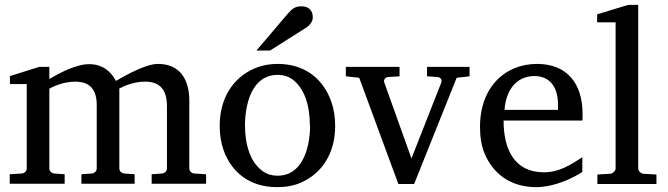

<svg xmlns="http://www.w3.org/2000/svg" viewBox="-20 -757 2747 790"><path d="M630 -494C617 -494 602 -491 586 -486C540 -471 494 -446 457 -424C438 -461 403 -493 347 -493C334 -493 320 -491 305 -487C260 -475 219 -453 183 -432V-482H142L21 -444V-411H90V-64C90 -52 80 -44 69 -43L20 -40V-1H246V-40L204 -43C193 -44 183 -52 183 -64V-392C210 -407 248 -421 290 -421C352 -421 378 -386 378 -325V-64C378 -52 368 -44 357 -43L315 -40V-1H534V-40L492 -43C481 -44 471 -52 471 -64V-393C500 -408 536 -421 578 -421C642 -421 667 -383 667 -319V-64C667 -52 657 -44 646 -43L604 -40V-1H828V-40L780 -43C769 -44 759 -52 759 -64V-341C759 -430 721 -494 630 -494Z M1256 -241C1256 -214 1253 -188 1248 -163C1234 -98 1199 -34 1122 -34C1099 -34 1079 -40 1062 -52C1012 -87 988 -157 988 -242C988 -269 991 -295 996 -320C1010 -385 1045 -449 1123 -449C1146 -449 1165 -443 1181 -432C1231 -397 1255 -326 1255 -241ZM1359 -240C1359 -275 1354 -308 1343 -339C1312 -427 1240 -494 1123 -494C1086 -494 1053 -487 1024 -474C941 -437 884 -356 884 -239C884 -203 889 -170 900 -139C931 -52 1003 13 1120 13C1157 13 1190 7 1219 -6C1301 -42 1359 -122 1359 -238ZM1220 -731C1191 -731 1181 -718 1167 -704L1035 -549H1091L1244 -646C1255 -655 1267 -667 1267 -686C1267 -714 1250 -731 1221 -731Z M1859 -437 1912 -443V-482H1737V-443L1782 -440C1791 -439 1800 -430 1796 -418L1673 -105L1561 -418C1557 -430 1567 -439 1576 -440L1624 -443V-482H1403V-443L1458 -437L1619 0H1684Z M2052 -261H2376C2377 -266 2377 -271 2377 -276V-289C2377 -412 2314 -494 2190 -494C2156 -494 2125 -488 2096 -476C2011 -440 1955 -356 1955 -235C1955 -193 1961 -156 1974 -125C2007 -46 2077 13 2186 13C2203 13 2220 11 2236 8C2290 -3 2335 -24 2376 -49V-110C2327 -78 2280 -48 2218 -48C2099 -48 2052 -139 2052 -261ZM2276 -327V-305H2056C2061 -380 2100 -444 2179 -444C2246 -444 2276 -394 2276 -327Z M2606 -63V-737H2565L2437 -698V-665H2513V-63C2513 -54 2500 -42 2491 -42L2438 -39V0H2681V-39L2627 -42C2618 -42 2606 -54 2606 -63Z"/></svg>

Font: Veleka
Style: Regular
Weight: 400
Designer: Stefan Peev, Context Ltd, 2016; SIL International, 1997-2014.
Foundry: Stefan Peev, Context Ltd, 2016
Version: Version 1.000